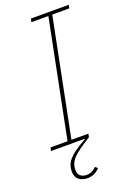

<svg xmlns="http://www.w3.org/2000/svg" viewBox="-169 -758 698 1020"><g transform="rotate(-20 180.5 -248.0)"><path d="M11 -19H107L239 -679H143L147 -698H361L357 -679H261L129 -19H225L221 0Q187 21 163 38Q139 55 123.5 70.5Q108 86 101 102.5Q94 119 94 140Q94 162 107.5 173Q121 184 140 184Q161 184 175 176Q189 168 197 159L210 170Q199 184 181 193Q163 202 140 202Q112 202 92.5 187Q73 172 73 140Q73 122 78.5 106Q84 90 97.5 74Q111 58 134.5 41Q158 24 195 4L196 0H7Z"/></g></svg>

Font: IBM Plex Sans Cond Thin
Style: Italic
Weight: 100
Width: 3
Italic angle: -11°
Designer: Mike Abbink, Paul van der Laan, Pieter van Rosmalen
Foundry: Bold Monday
Version: Version 1.3